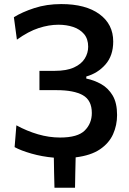

<svg xmlns="http://www.w3.org/2000/svg" viewBox="-20 -746 620 920"><path d="M241 153.5Q240 117.5 239.2 81.5Q238.5 45.5 238 9.5Q181.5 4.5 130.8 -10Q80 -24.5 50 -41L58.5 -145.5Q109 -118 162 -102.5Q215 -87 268 -87Q352.5 -87 386.2 -120.8Q420 -154.5 420 -204.5Q420 -265.5 377 -289.8Q334 -314 251.5 -314H169V-406.5H241.5Q299 -406.5 334.5 -422.8Q370 -439 386.2 -465.5Q402.5 -492 402.5 -522Q402.5 -559.5 382.8 -582.8Q363 -606 330.8 -616.8Q298.5 -627.5 260 -627.5Q214.5 -627.5 165.2 -611.5Q116 -595.5 61 -556L46.5 -663.5Q85.5 -688 144.2 -707.2Q203 -726.5 273.5 -726.5Q390.5 -726.5 456.5 -678.2Q522.5 -630 522.5 -547Q522.5 -479.5 485.5 -437.2Q448.5 -395 393.5 -379.5V-369.5Q431 -362 464.8 -343Q498.5 -324 519.8 -288.5Q541 -253 541 -195Q541 -146 521.8 -103Q502.5 -60 459 -30.5Q415.5 -1 342.5 8Q341.5 44.5 340.8 80.8Q340 117 339.5 153.5Z"/></svg>

Font: Commissioner Medium
Style: Regular
Weight: 500
Designer: Kostas Bartsokas
Foundry: Kostas Bartsokas
Version: Version 1.000; ttfautohint (v1.8.3)